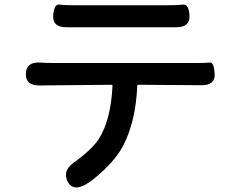

<svg xmlns="http://www.w3.org/2000/svg" viewBox="-20 -768 1040 838"><path d="M349 40Q295 67 274 22Q254 -23 299 -56Q381 -115 411 -161Q464 -244 471 -393Q471 -398 466 -398L152 -395Q91 -395 93 -446Q94 -498 154 -495Q182 -493 211 -493H836Q878 -493 896 -495Q914 -497 917 -446Q920 -395 858 -396L584 -398Q579 -398 579 -393Q573 -239 517 -131Q489 -79 437 -29Q382 23 349 40ZM270 -649Q209 -649 212 -700Q216 -751 239 -748Q262 -745 306 -745H710Q754 -745 779 -748Q804 -751 807 -700Q810 -649 749 -649Z"/></svg>

Font: Resource Han Rounded CN Medium
Style: Regular
Weight: 500
Designer: Cyano Hao (round all glyphs); Ryoko NISHIZUKA 西塚涼子 (kana, bopomofo & ideographs); Paul D. Hunt (Latin, Greek & Cyrillic)
Foundry: Cyano Hao
Version: 0.990